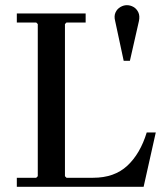

<svg xmlns="http://www.w3.org/2000/svg" viewBox="-20 -722 637 742"><path d="M547 -210H582L535 0H45V-35H120L126 -41V-629L120 -635H45V-670H311V-635H237L231 -629V-41L237 -35H340Q422 -35 472 -81.5Q522 -128 547 -210ZM470 -702Q484 -702 496 -695Q508 -688 514.5 -674.5Q521 -661 517 -641L482 -487H458L425 -641Q420 -660 426.5 -674Q433 -688 445.5 -695Q458 -702 470 -702Z"/></svg>

Font: Brygada 1918 Medium
Style: Regular
Weight: 500
Designer: Mateusz Machalski | Borys Kosmynka | Przemek Hoffer
Foundry: NIEPODLEGLA 2018
Version: Version 3.006